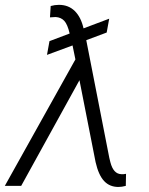

<svg xmlns="http://www.w3.org/2000/svg" viewBox="-49 -760 608 785"><path d="M191.9 -740.2Q231 -740.2 256.6 -715.1Q282.2 -689.9 292.5 -644L397.5 -683.6L387.2 -627L303.7 -595.7L397.9 -114.7L402.3 -96.7Q414.6 -48.8 446.8 -47.9H456.5L466.3 -49.3L465.3 0Q448.7 4.4 435.1 4.4Q399.4 4.4 376.7 -19.8Q354 -43.9 341.8 -97.2L275.9 -432.1L37.6 0H-29.3L259.3 -517.1L247.6 -574.2L143.1 -535.6L153.3 -591.8L235.8 -623Q227.1 -660.2 213.9 -674.6Q200.7 -689 178.7 -690.4L155.3 -689L158.2 -735.4Q174.8 -740.2 191.9 -740.2Z"/></svg>

Font: Roboto Light
Style: Italic
Weight: 300
Italic angle: -12°
Designer: Google
Version: Version 2.134; 2016; ttfautohint (v1.6)